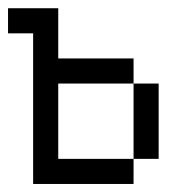

<svg xmlns="http://www.w3.org/2000/svg" viewBox="-20 -458 478 478"><path d="M312.5 -62.5V0H62.5V-375H0V-437.5H125V-312.5H312.5V-250H125V-62.5ZM312.5 -250H375V-62.5H312.5Z"/></svg>

Font: Sudo
Style: Bold
Weight: 700
Monospace: yes
Designer: Jens Kutilek
Foundry: Jens Kutilek
Version: Version 0.040